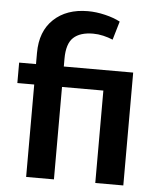

<svg xmlns="http://www.w3.org/2000/svg" viewBox="-52 -760 665 805"><g transform="rotate(5 280.5 -357.5)"><path d="M379 0V-389H205V0H88V-389H17V-475H88V-522Q88 -613 142 -664Q196 -715 286 -715Q321 -715 358.5 -706Q396 -697 422 -683L399 -605Q380 -613 358.5 -618Q337 -623 316 -623Q261 -623 233 -597Q205 -571 205 -508V-475H497V0Z"/></g></svg>

Font: Mukta Mahee SemiBold
Style: Regular
Weight: 600
Designer: Shuchita Grover, Noopur Datye, Girish Dalvi, Yashodeep Gholap
Foundry: Ek Type
Version: Version 2.538;PS 1.000;hotconv 16.6.51;makeotf.lib2.5.65220;